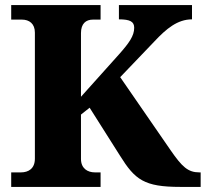

<svg xmlns="http://www.w3.org/2000/svg" viewBox="-20 -734 808 754"><path d="M24 0H375V-57H353C323 -57 298 -73 298 -110V-284L332 -311L451 -123C510 -28 546 0 688 0H768V-57H763C718 -57 695 -79 650 -144L452 -431L587 -572C633 -621 677 -658 734 -658V-714H447V-658C491 -658 507 -649 507 -625C507 -593 487 -565 446 -519L298 -354V-604C298 -641 317 -657 345 -657H375V-714H24V-657H66C95 -657 117 -641 117 -606V-111C117 -72 92 -57 62 -57H24Z"/></svg>

Font: Noto Serif Myanmar ExtraBold
Style: Regular
Weight: 800
Designer: Ben Mitchell and the Monotype Design Team
Foundry: Monotype Imaging Inc.
Version: Version 2.106